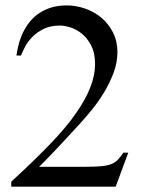

<svg xmlns="http://www.w3.org/2000/svg" viewBox="-20 -697 540 717"><path d="M412.1 0H22V-18.6Q107.9 -97.2 168.7 -160.6Q229.5 -224.1 264.6 -275.4Q335 -376 335 -457Q335 -499.5 320.3 -527.3Q305.7 -555.2 284.9 -571.8Q264.2 -588.4 241.9 -595Q219.7 -601.6 204.1 -601.6Q168.9 -601.6 143.8 -589.4Q118.7 -577.1 101.3 -559.6Q84 -542 73.7 -522.7Q63.5 -503.4 58.6 -489.7H41.5Q43.5 -504.4 47.9 -524.2Q52.2 -543.9 61 -564.7Q69.8 -585.4 83.5 -605.5Q97.2 -625.5 117.4 -641.4Q137.7 -657.2 165.3 -667Q192.9 -676.8 229 -676.8Q264.2 -676.8 298.3 -664.8Q332.5 -652.8 359.1 -630.4Q385.7 -607.9 402.1 -575.4Q418.5 -543 418.5 -502.4Q418.5 -463.4 404.1 -425Q389.6 -386.7 368.4 -351.6Q347.2 -316.4 322.5 -286.4Q297.9 -256.3 277.3 -233.9Q216.3 -167.5 178.7 -127.9Q141.1 -88.4 126 -74.2H299.3Q336.9 -74.2 359.4 -76.4Q381.8 -78.6 396.2 -84.5Q410.6 -90.3 420.2 -100.6Q429.7 -110.8 440.9 -127H459Z"/></svg>

Font: Doulos SIL Phon
Style: Regular
Weight: 400
Designer: Walt Agee, Victor Gaultney, Peter Martin, Debbi Hosken, Becca Hirsbrunner
Foundry: SIL International
Version: Version 5.000